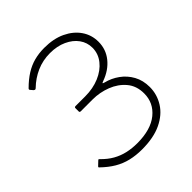

<svg xmlns="http://www.w3.org/2000/svg" viewBox="-206 -889 1037 1037"><g transform="rotate(-45 312.0 -371.0)"><path d="M84 -645Q78 -651 84 -657Q118 -691 151.5 -712Q185 -733 221 -742.5Q257 -752 298 -752Q369 -752 420.5 -727.5Q472 -703 500.5 -661.5Q529 -620 529 -568Q529 -510 493.5 -466Q458 -422 397 -400Q386 -396 386 -394Q386 -392 397 -389Q438 -379 473.5 -353.5Q509 -328 530.5 -289Q552 -250 552 -199Q552 -143 522 -95Q492 -47 432.5 -18.5Q373 10 284 10Q238 10 198 0.5Q158 -9 122.5 -30Q87 -51 52 -85Q49 -88 49 -89.5Q49 -91 53 -95L74 -115Q79 -120 81 -118.5Q83 -117 85 -115Q115 -84 147 -66Q179 -48 214.5 -40Q250 -32 289 -32Q393 -32 449.5 -78Q506 -124 506 -196Q506 -254 473.5 -292.5Q441 -331 390.5 -350.5Q340 -370 286 -370H196Q187 -370 187 -377V-403Q187 -410 196 -410H269Q329 -410 377.5 -430.5Q426 -451 454.5 -487Q483 -523 483 -568Q483 -608 460 -640Q437 -672 395.5 -691Q354 -710 300 -710Q245 -710 197.5 -689Q150 -668 112 -631Q108 -627 104.5 -627Q101 -627 96 -631L84 -645Z"/></g></svg>

Font: Libre Franklin Thin Thin
Style: Regular
Weight: 250
Version: Version 3.000